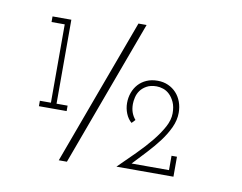

<svg xmlns="http://www.w3.org/2000/svg" viewBox="-81 -845 1230 975"><g transform="rotate(10 534.5 -358.0)"><path d="M132 -262H189V-666H121V-695H218V-262H275V-234H132ZM646 -29H839V-103H867V0H573Q618 -44 660 -86Q702 -128 734.5 -168Q767 -208 787 -245Q807 -282 807 -316Q807 -350 796.5 -373Q786 -396 771 -410.5Q756 -425 738 -431Q720 -437 704 -437Q673 -437 652.5 -425.5Q632 -414 620.5 -398Q609 -382 604.5 -362.5Q600 -343 600 -328Q600 -303 607 -284Q614 -265 627 -250L610 -232Q591 -248 580.5 -274Q570 -300 570 -328Q570 -356 579 -381Q588 -406 605 -425Q622 -444 647 -455Q672 -466 704 -466Q734 -466 758.5 -455Q783 -444 800.5 -425Q818 -406 827.5 -380Q837 -354 837 -324Q837 -286 819.5 -248Q802 -210 774.5 -173.5Q747 -137 713 -100.5Q679 -64 646 -29ZM279 19Q349 -171 418 -358.5Q487 -546 557 -735H599Q529 -546 460 -358.5Q391 -171 321 19Z"/></g></svg>

Font: Josefin Slab
Style: Regular
Weight: 400
Designer: Santiago Orozco
Foundry: Typemade
Version: Version 1.000